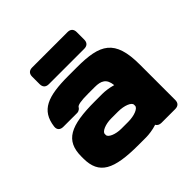

<svg xmlns="http://www.w3.org/2000/svg" viewBox="-192 -944 1142 1142"><g transform="rotate(-45 379.0 -373.5)"><path d="M541 15.1H656.2C681.6 15.1 695.3 2 695.3 -23.4V-320.3C695.3 -533.2 613.3 -574.2 419.4 -574.2H347.2C171.9 -574.2 89.8 -541.5 74.2 -421.4C70.8 -395.5 85.9 -380.9 111.8 -380.9H227.5C244.6 -380.9 255.9 -393.6 257.8 -397.9C263.2 -410.2 293 -416 355.5 -416H411.1C462.9 -416 495.1 -401.9 501 -342.3C470.2 -351.6 435.1 -355.5 415 -355.5H351.6C144.5 -355.5 62.5 -314.5 62.5 -179.7V-164.1C62.5 -29.3 144.5 11.7 351.6 11.7H415C438 11.7 474.1 7.3 506.3 -3.4C512.2 8.3 524.4 15.1 541 15.1ZM405.3 -128.9H347.7C298.8 -128.9 255.9 -147.9 255.9 -167.5V-176.3C255.9 -195.8 298.8 -214.8 347.7 -214.8H405.3C459 -214.8 502 -196.3 502 -176.3V-167.5C502 -147.9 459 -128.9 405.3 -128.9ZM230.5 -621.1H527.3C552.7 -621.1 566.4 -634.8 566.4 -660.2V-722.7C566.4 -748 552.7 -761.7 527.3 -761.7H230.5C205.1 -761.7 191.4 -748 191.4 -722.7V-660.2C191.4 -634.8 205.1 -621.1 230.5 -621.1Z"/></g></svg>

Font: Gyrotrope Black
Style: Regular
Weight: 900
Designer: David Moles
Version: Version 1.003;Glyphs 3.3.1 (3343)